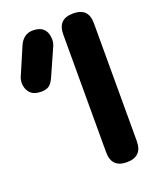

<svg xmlns="http://www.w3.org/2000/svg" viewBox="-153 -862 762 945"><g transform="rotate(-20 228.5 -389.5)"><path d="M266.1 -81.1V-698.2Q266.1 -778.8 346.2 -778.8Q387.2 -778.8 407 -759Q426.8 -739.3 426.8 -698.2V-81.1Q426.8 0 346.2 0Q266.1 0 266.1 -81.1ZM201.2 -663.1 141.1 -527.8Q135.3 -514.2 131.3 -506.8Q127.4 -499.5 119.1 -489.5Q110.8 -479.5 98.6 -474.9Q86.4 -470.2 69.8 -470.2Q30.3 -470.2 11.2 -490.7Q-7.8 -511.2 -7.8 -544.9Q-7.8 -550.8 -5.4 -562.5Q-2.9 -574.2 1 -580.1L59.1 -715.8Q82 -768.1 131.8 -768.1Q169.4 -768.1 188.2 -748.3Q207 -728.5 207 -691.9Q207 -678.7 201.2 -663.1Z"/></g></svg>

Font: BPreplay
Style: Bold
Weight: 700
Designer: Magenta/George Triantafyllakos
Foundry: Magenta/George Triantafyllakos
Version: Version 1.00